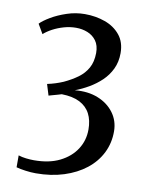

<svg xmlns="http://www.w3.org/2000/svg" viewBox="-86 -813 683 889"><g transform="rotate(10 255.5 -368.0)"><path d="M144 14.5Q121.5 14.5 95.8 11Q70 7.5 52 2.5V-53.5Q68.5 -48 88 -45.8Q107.5 -43.5 125.5 -43.5Q196.5 -43.5 246.2 -68.2Q296 -93 322.8 -134.5Q349.5 -176 349.5 -227Q349.5 -270.5 333.5 -301.2Q317.5 -332 284.5 -349Q251.5 -366 199.5 -367Q195 -365.5 182.2 -361.8Q169.5 -358 157 -354.8Q144.5 -351.5 140 -350L124 -402Q143.5 -406 162.2 -412Q181 -418 198.5 -425.5Q235 -442.5 262.8 -462.8Q290.5 -483 306.5 -511.8Q322.5 -540.5 323 -582.5Q323 -618 307 -639.8Q291 -661.5 265.8 -671.5Q240.5 -681.5 212 -681.5Q183 -681.5 155 -673.5Q127 -665.5 103 -652.8Q79 -640 63 -625.5L37 -670Q51.5 -685.5 83.5 -704.5Q115.5 -723.5 156.8 -737.2Q198 -751 241 -751Q292 -751 336 -735.2Q380 -719.5 407.2 -686.2Q434.5 -653 434.5 -601Q434.5 -560 418.8 -527Q403 -494 376.8 -469Q350.5 -444 319 -425.8Q287.5 -407.5 255.5 -395.5Q317 -401.5 364.5 -382.5Q412 -363.5 439.5 -326.2Q467 -289 467.5 -240.5Q468 -185.5 444.8 -138.5Q421.5 -91.5 378.2 -57.5Q335 -23.5 275.5 -4.5Q216 14.5 144 14.5Z"/></g></svg>

Font: Merriweather 24pt SemiCondensed
Style: Regular
Weight: 400
Width: 4
Designer: Eben Sorkin
Foundry: Eben Sorkin
Version: Version 2.100